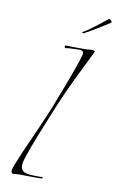

<svg xmlns="http://www.w3.org/2000/svg" viewBox="-79 -712 466 758"><g transform="rotate(10 154.0 -333.0)"><path d="M31 1Q21 1 21 -9Q21 -17 28.5 -36.5Q36 -56 52 -93Q73 -140 95 -189.5Q117 -239 137 -288Q139 -294 148 -317Q157 -340 169 -371Q181 -402 192 -432.5Q203 -463 210.5 -486Q218 -509 218 -514Q218 -527 202 -527Q198 -527 186 -526.5Q174 -526 162.5 -525.5Q151 -525 146 -523Q144 -523 142.5 -528Q141 -533 146 -534Q147 -534 166 -533.5Q185 -533 204 -533Q215 -533 223.5 -533Q232 -533 237 -534Q239 -534 243 -534.5Q247 -535 251 -535Q256 -535 260 -533Q264 -531 261 -526Q232 -468 204 -410Q176 -352 150 -290Q126 -232 102.5 -173Q79 -114 65 -72Q63 -65 60.5 -56Q58 -47 58 -39Q58 -17 76 -11Q84 -8 96.5 -7Q109 -6 121 -6Q129 -6 135 -6Q141 -6 145 -7Q146 -7 146 -6Q146 0 140 0Q127 0 108 0Q89 0 70 -0.5Q51 -1 40 0Q37 1 31 1ZM207 -594Q203 -592 201.5 -594.5Q200 -597 202 -598Q222 -609 250 -631Q278 -653 296 -667Q299 -667 303.5 -663Q308 -659 308 -656Q308 -655 307.5 -654.5Q307 -654 307 -654Q295 -646 275 -633.5Q255 -621 236 -610Q217 -599 207 -594Z"/></g></svg>

Font: Explora
Style: Regular
Weight: 400
Designer: Robert E. Leuschke
Foundry: Robert E. Leuschke
Version: Version 1.010